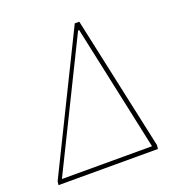

<svg xmlns="http://www.w3.org/2000/svg" viewBox="-118 -736 778 835"><g transform="rotate(-20 270.5 -318.5)"><path d="M14 -17 319 -637H340L474 -17L472 0H12ZM452 -20 327 -603H322L35 -20Z"/></g></svg>

Font: Luna Sans Thin
Style: Italic
Weight: 250
Italic angle: -7°
Designer: Juan Pablo del Peral
Foundry: Huerta Tipografica
Version: Version 2.001; ttfautohint (v1.5)